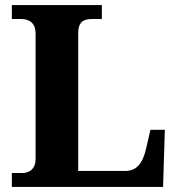

<svg xmlns="http://www.w3.org/2000/svg" viewBox="-20 -734 699 754"><path d="M26.6 0V-54.6H66.8Q80.6 -54.6 92.6 -59.9Q104.6 -65.2 112.2 -77.6Q119.8 -90 119.8 -111.4V-600.8Q119.8 -623.4 111.9 -636.1Q104 -648.8 91.1 -654.1Q78.2 -659.4 62 -659.4H26.6V-714H380V-659.4H342.2Q323.4 -659.4 311.4 -654.3Q299.4 -649.2 293.3 -637Q287.2 -624.8 287.2 -603.6V-62.6H471.6Q504.6 -62.6 524.1 -84.2Q543.6 -105.8 553.4 -149.2L570.8 -224.2H627.4L620.4 0Z"/></svg>

Font: Noto Serif Hentaigana ExtraLight
Style: Regular
Weight: 200
Designer: Kazuhiro Yamada
Foundry: nipponia
Version: Version 1.000